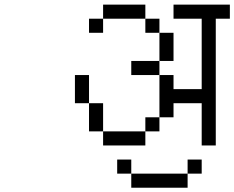

<svg xmlns="http://www.w3.org/2000/svg" viewBox="-20 -708 1040 852"><path d="M625 -625H437.5V-687.5H625ZM312.5 -375H375V-250H312.5ZM375 -250H437.5V-125H375ZM375 -625H437.5V-562.5H375ZM437.5 -125H625V-62.5H437.5ZM500 0H562.5V62.5H500ZM562.5 62.5H812.5V125H562.5ZM562.5 -437.5H687.5V-375H562.5ZM625 -187.5H687.5V-125H625ZM625 -625H687.5V-562.5H625ZM687.5 -375H750V-312.5H875V-625H750V-687.5H1000V-625H937.5V-62.5H875V-250H750V-187.5H687.5ZM687.5 -562.5H750V-437.5H687.5ZM812.5 0H875V62.5H812.5Z"/></svg>

Font: ChillBitmapSE 16px
Style: Regular
Weight: 400
Designer: Designed by Warren2060
Foundry: ChillType
Version: Version 1.000